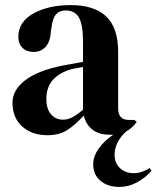

<svg xmlns="http://www.w3.org/2000/svg" viewBox="-20 -516 615 754"><path d="M575 155Q550 183 517.5 200.5Q485 218 449 218Q403 218 374.5 194Q346 170 346 129Q346 98 368 67Q390 36 425 13H412Q369 13 343.5 -6.5Q318 -26 309 -62Q273 -23 242 -4Q211 15 166 15Q106 15 67.5 -19Q29 -53 29 -113Q29 -162 78.5 -200.5Q128 -239 228 -259L306 -273V-352Q306 -419 290 -447Q274 -475 238 -475Q213 -475 199.5 -459Q186 -443 182 -406L180 -395Q178 -353 159.5 -332.5Q141 -312 112 -312Q85 -312 68.5 -328Q52 -344 52 -371Q52 -430 111 -463Q170 -496 258 -496Q350 -496 397 -451.5Q444 -407 444 -311V-90Q444 -45 486 -45H508L517 -37Q507 -24 498 -16Q489 -7 477 -1Q455 18 442.5 42Q430 66 430 92Q430 124 451 144Q472 164 505 164Q536 164 568 144ZM306 -253 263 -245Q215 -232 188.5 -203Q162 -174 162 -128Q162 -88 180.5 -67Q199 -46 227 -46Q246 -46 263.5 -55Q281 -64 306 -85Z"/></svg>

Font: DeepMind Serif Display
Style: Regular
Weight: 800
Designer: Frank Grießhammer / Modifications: Colophon Foundry
Foundry: Colophon Foundry
Version: Version 5.002